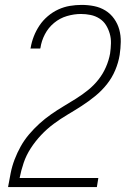

<svg xmlns="http://www.w3.org/2000/svg" viewBox="-20 -763 540 783"><path d="M13 0V-1Q18 -29 23.5 -57Q29 -85 39.5 -112.5Q50 -140 64.5 -166Q79 -192 98.5 -215Q118 -238 140.5 -258.5Q163 -279 188 -296.5Q213 -314 239 -329.5Q265 -345 290.5 -361Q316 -377 339.5 -396Q363 -415 381.5 -438.5Q400 -462 412 -489.5Q424 -517 429 -545Q432 -566 432.5 -586.5Q433 -607 427.5 -626Q422 -645 412 -661Q402 -677 385.5 -687.5Q369 -698 349.5 -702Q330 -706 310 -706Q282 -706 253 -697.5Q224 -689 200.5 -669.5Q177 -650 163 -623Q149 -596 145 -568L144 -565H104L105 -568Q109 -592 118 -615Q127 -638 141 -659Q155 -680 175 -697Q195 -714 218 -724.5Q241 -735 265 -739Q289 -743 313 -743Q339 -743 364 -738Q389 -733 410 -720Q431 -707 445.5 -686.5Q460 -666 466.5 -642Q473 -618 472.5 -592Q472 -566 468 -539Q463 -508 450 -477Q437 -446 416 -419.5Q395 -393 368 -371Q341 -349 313 -331Q285 -313 255.5 -295.5Q226 -278 198.5 -257.5Q171 -237 147.5 -212Q124 -187 105.5 -158.5Q87 -130 76.5 -99Q66 -68 60 -37H381L375 0Z"/></svg>

Font: Iosevka Term Curly XLt Obl
Style: Regular
Weight: 200
Italic angle: -9°
Designer: Belleve Invis
Foundry: Belleve Invis
Version: Version 32.3.0